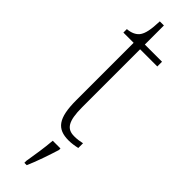

<svg xmlns="http://www.w3.org/2000/svg" viewBox="-301 -649 861 861"><g transform="rotate(45 130.0 -218.0)"><path d="M183 10C201 10 221 7 238 3V-27C220 -23 206 -21 188 -21C142 -21 121 -48 121 -139V-506H230V-536H121V-657H95C93 -605 88 -573 72 -553C60 -539 41 -530 15 -528V-506H80V-142C80 -28 110 10 183 10ZM114 208V221H129C147 181 170 113 183 71V61H134C130 111 122 160 114 208Z"/></g></svg>

Font: Noto Serif Hebrew Condensed ExtraLight
Style: Regular
Weight: 200
Width: 3
Designer: Monotype Design Team
Foundry: Monotype Imaging Inc.
Version: Version 2.004